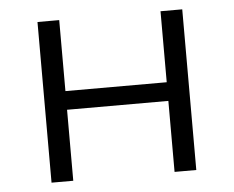

<svg xmlns="http://www.w3.org/2000/svg" viewBox="-43 -575 762 625"><g transform="rotate(-5 337.5 -262.5)"><path d="M172 0V-232H503V0H574V-525H503V-293H172V-525H101V0Z"/></g></svg>

Font: Montserrat Z
Style: Regular
Weight: 400
Designer: Julieta Ulanovsky
Foundry: Julieta Ulanovsky
Version: Version 8.000